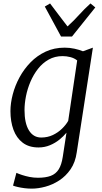

<svg xmlns="http://www.w3.org/2000/svg" viewBox="-20 -844 588 1112"><path d="M424.5 38Q416.5 96 388.8 136.2Q361 176.5 322.8 201.2Q284.5 226 242.8 237.2Q201 248.5 164 248.5Q142.5 248.5 121.2 245.8Q100 243 82.8 239Q65.5 235 55.5 231L75 157Q88 163 107.8 169.5Q127.5 176 151.2 180.8Q175 185.5 200 185.5Q244.5 185.5 273.8 174.5Q303 163.5 319.8 137Q336.5 110.5 343.5 64.5L365 -75.5Q348 -54.5 323.8 -35Q299.5 -15.5 269 -2.8Q238.5 10 203 10Q147.5 10 111.5 -17.5Q75.5 -45 58 -92.5Q40.5 -140 40.5 -200.5Q40.5 -246.5 53.8 -297.2Q67 -348 93 -396Q119 -444 157 -483Q195 -522 244.5 -545Q294 -568 354.5 -568Q383.5 -568 412 -561.8Q440.5 -555.5 460.5 -547L518 -568ZM427 -494Q410 -507.5 387.8 -513.2Q365.5 -519 342.5 -519Q297.5 -519 262 -499Q226.5 -479 200.2 -445.5Q174 -412 156.5 -371Q139 -330 130.5 -287.2Q122 -244.5 122 -206.5Q122 -169 128.2 -139.8Q134.5 -110.5 147 -89.8Q159.5 -69 177.5 -58.2Q195.5 -47.5 218.5 -47.5Q255.5 -47.5 286 -62Q316.5 -76.5 339.2 -98.8Q362 -121 375 -144ZM239.5 -806 270 -824Q295 -790.5 320.2 -757.5Q345.5 -724.5 371 -691Q408 -724.5 437.5 -757.5Q467 -790.5 504 -824L532 -801L397 -632.5H333.5Z"/></svg>

Font: Merriweather 7pt Light
Style: Italic
Weight: 300
Italic angle: -7.8°
Designer: Eben Sorkin
Foundry: Eben Sorkin
Version: Version 2.200;gftools[0.9.31]